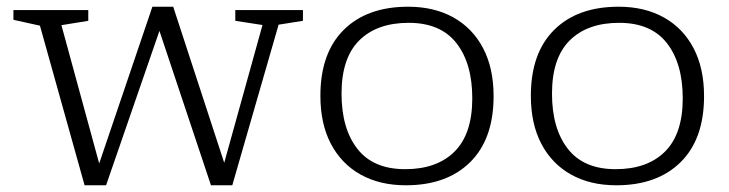

<svg xmlns="http://www.w3.org/2000/svg" viewBox="-20 -542 2173 572"><path d="M762 -467.5 681 -480V-512H882.5V-480L810 -468.5L672 10H608.5L455 -450L296 10H232L99 -465.5L20 -483V-512H243V-480L163 -467L275.5 -55L434 -522H496L648 -57Z M1189 10Q1111.5 10 1054.2 -22Q997 -54 965.8 -113.5Q934.5 -173 934.5 -256.5Q934.5 -384 1004 -453Q1073.5 -522 1196 -522Q1273.5 -522 1330.8 -490Q1388 -458 1419.2 -398.5Q1450.5 -339 1450.5 -255.5Q1450.5 -128 1380.8 -59Q1311 10 1189 10ZM1187 -38Q1281.5 -38 1334.2 -90.5Q1387 -143 1387 -249Q1387 -353 1339.8 -413.5Q1292.5 -474 1197.5 -474Q1103 -474 1050.2 -421.5Q997.5 -369 997.5 -263Q997.5 -159 1044.8 -98.5Q1092 -38 1187 -38Z M1816 10Q1738.5 10 1681.2 -22Q1624 -54 1592.8 -113.5Q1561.5 -173 1561.5 -256.5Q1561.5 -384 1631 -453Q1700.5 -522 1823 -522Q1900.5 -522 1957.8 -490Q2015 -458 2046.2 -398.5Q2077.5 -339 2077.5 -255.5Q2077.5 -128 2007.8 -59Q1938 10 1816 10ZM1814 -38Q1908.5 -38 1961.2 -90.5Q2014 -143 2014 -249Q2014 -353 1966.8 -413.5Q1919.5 -474 1824.5 -474Q1730 -474 1677.2 -421.5Q1624.5 -369 1624.5 -263Q1624.5 -159 1671.8 -98.5Q1719 -38 1814 -38Z"/></svg>

Font: Newsreader Caption Light
Style: Regular
Weight: 300
Designer: Hugues Gentile
Foundry: Production Type
Version: Version 1.001